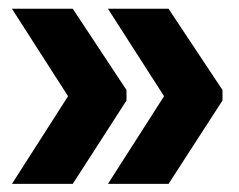

<svg xmlns="http://www.w3.org/2000/svg" viewBox="-20 -470 561 450"><path d="M139.5 -244.5 8 -449.5H150.5L276.5 -259V-234.5L150.5 -39H8ZM364.5 -244.5 233 -449.5H375L501.5 -259V-234.5L375 -39H233Z"/></svg>

Font: Anek Gujarati
Style: Bold
Weight: 700
Version: Version 1.003